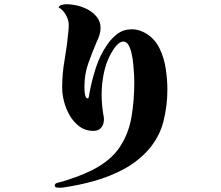

<svg xmlns="http://www.w3.org/2000/svg" viewBox="-20 -812 1040 905"><path d="M769 -390Q769 -311 749.5 -236.5Q730 -162 675 -101Q626 -48 561 -13.5Q496 21 424 41Q352 61 283 71Q277 72 271 72.5Q265 73 259 73Q253 73 245.5 71.5Q238 70 238 61Q238 53 252.5 49Q267 45 273 44Q310 33 346 19.5Q382 6 416 -11Q502 -55 544 -118Q586 -181 599.5 -259Q613 -337 613 -426Q613 -436 612 -458.5Q611 -481 608.5 -507.5Q606 -534 600.5 -559Q595 -584 585.5 -600Q576 -616 562 -616Q549 -616 537 -605.5Q525 -595 516.5 -581.5Q508 -568 502 -558Q479 -515 469 -465Q459 -415 459 -366Q459 -320 467 -272Q468 -267 469 -262Q470 -257 470 -251Q470 -226 457.5 -210.5Q445 -195 419 -195Q383 -195 355.5 -215Q328 -235 309.5 -266.5Q291 -298 282 -333Q273 -368 273 -399Q273 -465 284.5 -530Q296 -595 302 -661Q303 -669 303.5 -678Q304 -687 304 -695Q304 -718 290 -742.5Q276 -767 256 -777Q261 -787 272.5 -789.5Q284 -792 293 -792Q317 -792 345 -785.5Q373 -779 397.5 -765Q422 -751 438 -730Q454 -709 454 -680Q454 -663 448.5 -646Q443 -629 435 -613Q413 -561 395.5 -511.5Q378 -462 378 -404Q378 -399 378.5 -385Q379 -371 382.5 -359.5Q386 -348 394 -348Q398 -348 399.5 -360Q401 -372 402 -375Q413 -434 432 -493Q451 -552 485 -601Q507 -633 535 -653.5Q563 -674 603 -674Q620 -674 637 -668.5Q654 -663 669 -654Q711 -628 732.5 -583Q754 -538 761.5 -486.5Q769 -435 769 -390Z"/></svg>

Font: Kaisei Tokumin ExtraBold
Style: Regular
Weight: 800
Designer: Font-Kai, 金井和夫
Foundry: KAZUO KANAI
Version: Version 5.003